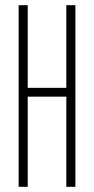

<svg xmlns="http://www.w3.org/2000/svg" viewBox="-20 -721 363 741"><path d="M236 0V-701H271V0ZM52 0V-701H87V0ZM87 -348V-382H236V-348Z"/></svg>

Font: Foldit ExtraLight
Style: Regular
Weight: 250
Version: Version 1.003